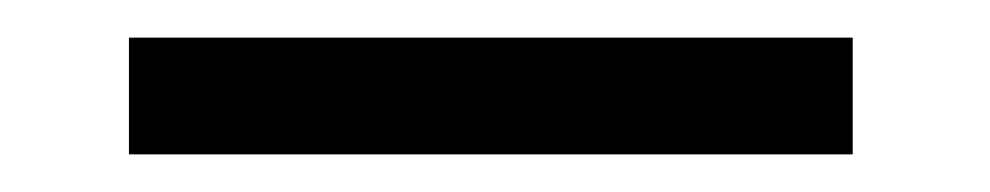

<svg xmlns="http://www.w3.org/2000/svg" viewBox="-20 -69 526 102"><path d="M48.5 -49H433V13H48.5Z"/></svg>

Font: 3270 Nerd Font Mono SemCond
Style: Regular
Weight: 400
Monospace: yes
Version: Version 3.0.1;Nerd Fonts 3.1.1